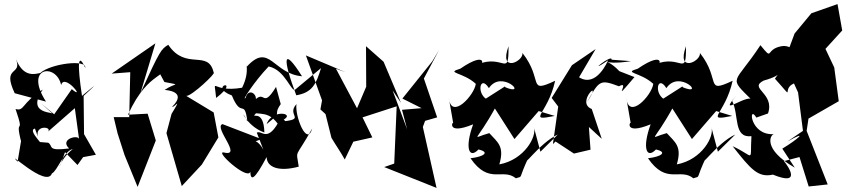

<svg xmlns="http://www.w3.org/2000/svg" viewBox="-20 -821 4139 939"><path d="M449 -64 391 -165 389 -352C429 -389 481 -436 381 -352C358 -506 360 -570 397 -489C404 -533 226 -509 177 -464C151 -459 95 -440 58 -532C91 -449 -13 -502 52 -365L205 -324C95 -495 256 -514 279 -405C295 -466 403 -325 331 -385L245 -262L180 -316L241 -262C256 -275 102 -256 189 -383C84 -317 100 -275 56 -288C109 -132 39 -283 95 -85C87 -184 90 -168 66 -30C-1 -103 208 103 234 27C260 16 293 -84 336 -92C264 -37 252 60 298 -77L359 -14C429 -112 428 -106 351 -46ZM165 -153C150 -215 247 -200 210 -173L346 -292L367 -138C369 -166 268 -142 318 -95C208 -81 242 -106 216 -123L167 -127C222 -86 107 -185 151 -192Z M784 -420C870 -402 838 -418 785 -381C785 -381 901 -377 822 -299C830 -291 875 -356 819 -264L794 -170L869 89L967 -16L1048 -149L1025 -271L891 -352C916 -349 1039 -465 1025 -466C999 -582 889 -473 803 -602C768 -580 764 -578 667 -366L740 -609L526 -461L617 -468L612 -248H536L555 -169L589 -63L653 93L742 -134L702 -265L606 -260C710 -491 821 -437 744 -494Z M1268 -89C1217 -185 1150 -92 1258 -141L1068 -214C1023 -199 1168 -53 1076 -75C1025 -87 1191 63 1204 19C1206 63 1222 64 1284 -53C1285 -2 1345 20 1441 -6C1428 -96 1421 -38 1507 -193C1481 -100 1421 -255 1430 -312C1376 -253 1490 -238 1342 -225C1451 -263 1312 -296 1284 -214C1370 -282 1310 -250 1353 -312L1330 -396C1254 -272 1283 -412 1202 -303C1272 -334 1198 -409 1181 -342C1160 -323 1223 -422 1294 -496C1377 -479 1405 -364 1425 -384L1550 -488C1526 -408 1506 -368 1429 -355C1359 -541 1365 -594 1457 -448C1315 -460 1298 -616 1187 -495C1176 -527 1206 -476 1164 -392C1009 -365 1027 -455 1037 -342C1167 -442 991 -402 1114 -354C1161 -238 1175 -342 1190 -227C1147 -315 1177 -206 1273 -173C1270 -299 1199 -232 1232 -267C1290 -262 1326 -265 1389 -124C1369 -195 1396 -233 1352 -243C1290 -115 1259 -188 1236 -172Z M1971 -189 1900 -379 1941 -318 1856 -519 1770 -595 1771 -397 1688 -202 1784 -156 1762 -224 1623 -485 1670 -468 1476 -550 1555 -330 1547 -286 1572 -263 1601 -147C1622 -111 1646 -78 1666 -41L1708 -128L1801 -149L1753 -247L1920 -301L1908 -21L1859 -4L2115 98L2048 -200L2059 -230L2118 -247L2053 -437L2127 -576L2094 -521L1948 -339L2042 -292L1946 -284Z M2623 -79 2591 -199C2607 -156 2546 -40 2422 -17C2448 -105 2415 -124 2373 -170C2280 -145 2305 -116 2405 -299L2382 -319L2496 -141L2644 -312L2614 -278L2693 -254C2552 -226 2659 -261 2695 -426C2556 -361 2640 -429 2535 -562C2542 -521 2418 -461 2467 -595C2468 -437 2445 -559 2315 -506C2344 -487 2371 -581 2231 -485C2156 -463 2244 -469 2307 -411C2300 -355 2187 -232 2175 -342L2197 -216C2197 -239 2155 -156 2294 -213C2251 -95 2275 -42 2320 -90C2377 -77 2348 -55 2281 -47C2372 85 2438 -2 2503 51C2542 37 2509 66 2569 -60C2519 24 2618 -123 2708 -163ZM2513 -318 2449 -398 2355 -338 2372 -330C2306 -353 2326 -462 2371 -390C2434 -484 2567 -346 2449 -395Z M2971 -529C2976 -561 2838 -448 2954 -526C2952 -522 2897 -390 2812 -443L2893 -581L2777 -502L2678 -342L2710 -300L2684 -116L2697 -129L2787 -70L2868 -89L2860 -200L2923 -142L2874 -288C2790 -321 2938 -452 2850 -320C2911 -428 2914 -434 3007 -399C3069 -434 2960 -299 3083 -444L3009 -473C2934 -553 2906 -496 3066 -522Z M3491 -79 3459 -199C3475 -156 3414 -40 3290 -17C3316 -105 3283 -124 3241 -170C3148 -145 3173 -116 3273 -299L3250 -319L3364 -141L3512 -312L3482 -278L3561 -254C3420 -226 3527 -261 3563 -426C3424 -361 3508 -429 3403 -562C3410 -521 3286 -461 3335 -595C3336 -437 3313 -559 3183 -506C3212 -487 3239 -581 3099 -485C3024 -463 3112 -469 3175 -411C3168 -355 3055 -232 3043 -342L3065 -216C3065 -239 3023 -156 3162 -213C3119 -95 3143 -42 3188 -90C3245 -77 3216 -55 3149 -47C3240 85 3306 -2 3371 51C3410 37 3377 66 3437 -60C3387 24 3486 -123 3576 -163ZM3381 -318 3317 -398 3223 -338 3240 -330C3174 -353 3194 -462 3239 -390C3302 -484 3435 -346 3317 -395Z M3890 -53 3935 91 4028 81 3925 -181 3934 -241 4082 -326 4060 -491 4017 -582 4099 -672 4076 -801 3948 -756 3866 -657 3818 -528C3926 -415 3901 -612 3802 -595C3719 -580 3765 -519 3699 -600C3569 -402 3537 -451 3661 -328C3650 -377 3479 -236 3582 -354L3560 -329C3596 -259 3565 -145 3655 -155C3647 -22 3674 -55 3563 -106C3652 7 3687 49 3760 33C3902 91 3836 -7 3814 -33ZM3883 -369 3907 -181 3831 -129C3940 -190 3879 -138 3806 -94L3867 -1C3707 -93 3748 -163 3765 -165C3646 -157 3639 -314 3679 -246L3736 -266C3771 -367 3638 -388 3715 -427C3820 -455 3807 -495 3770 -436C3875 -320 3798 -385 3863 -413Z"/></svg>

Font: Asimov Silicon
Style: Regular
Weight: 400
Designer: Google
Version: Version 2.000980; 2014